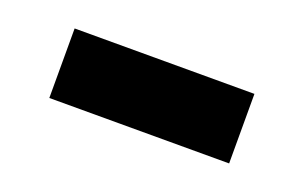

<svg xmlns="http://www.w3.org/2000/svg" viewBox="-33 -828 465 294"><g transform="rotate(20 199.5 -681.5)"><path d="M346.2 -737.8V-624.5H53.2V-737.8Z"/></g></svg>

Font: Inter 18pt Black
Style: Regular
Weight: 900
Designer: Rasmus Andersson
Foundry: rsms
Version: Version 4.001;git-66647c0bb